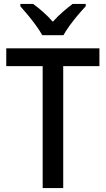

<svg xmlns="http://www.w3.org/2000/svg" viewBox="-20 -961 542 981"><path d="M303 0H198V-623H12V-714H488V-623H303ZM196 -781Q184 -803 164.5 -830Q145 -857 123.5 -883Q102 -909 84 -929V-941H149Q173 -924 199.5 -900.5Q226 -877 250 -850Q275 -878 300.5 -900Q326 -922 351 -941H418V-929Q400 -910 378 -884Q356 -858 336 -830.5Q316 -803 304 -781Z"/></svg>

Font: Noto Sans Malayalam SemiCondensed Medium
Style: Regular
Weight: 500
Width: 4
Designer: Jelle Bosma - Monotype Design Team
Foundry: Monotype Imaging Inc.
Version: Version 2.104; ttfautohint (v1.8.4.7-5d5b)